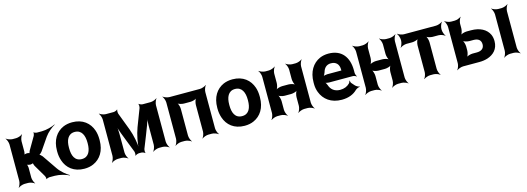

<svg xmlns="http://www.w3.org/2000/svg" viewBox="-1 -1357 6003 2188"><g transform="rotate(-15 3000.5 -262.5)"><path d="M275 -171 361 -25C366 -16 371 5 367 11L371 13C374 7 395 0 405 0H470C525 0 600 21 637 41L638 37C602 18 542 -32 511 -78L394 -249C387 -259 365 -279 356 -279V-275C365 -275 387 -295 394 -305L497 -455C527 -498 584 -545 619 -563L617 -566C582 -548 512 -528 459 -528H399C389 -528 368 -535 365 -541L361 -539C365 -533 360 -511 356 -503L268 -352C263 -344 256 -324 259 -318L263 -320C260 -326 238 -330 230 -330C218 -330 197 -325 191 -319L194 -316C200 -322 205 -343 205 -355V-478C205 -502 219 -539 231 -552L229 -554C216 -542 179 -528 155 -528H113C89 -528 52 -542 39 -554L37 -552C49 -539 63 -502 63 -478V-50C63 -26 49 11 37 24L39 26C52 14 89 0 113 0H155C179 0 216 14 229 26L231 24C219 11 205 -26 205 -50V-167C205 -180 199 -203 192 -210L190 -208C197 -201 220 -195 233 -195C242 -195 266 -200 270 -206L266 -208C263 -202 271 -179 275 -171Z M567 -269V-259C567 -220 573 -185 584 -152C615 -58 693 10 818 10C858 10 894 3 925 -11C1012 -49 1068 -134 1068 -259V-269C1068 -308 1063 -343 1052 -376C1020 -470 942 -538 817 -538C777 -538 742 -531 711 -518C623 -479 567 -394 567 -269ZM927 -269V-259C927 -176 900 -104 818 -104C734 -104 708 -175 708 -259V-269C708 -351 735 -424 817 -424C899 -424 927 -352 927 -269Z M1429 -290 1351 -496C1347 -508 1346 -535 1352 -543L1348 -545C1343 -537 1318 -528 1304 -528H1213C1189 -528 1152 -542 1139 -554L1137 -552C1149 -539 1163 -502 1163 -478V-50C1163 -26 1149 11 1137 24L1139 26C1152 14 1189 0 1213 0H1255C1279 0 1316 14 1329 26L1331 24C1319 11 1305 -26 1305 -50V-160C1305 -229 1307 -320 1297 -371L1293 -370C1303 -319 1338 -235 1363 -170L1417 -32C1421 -20 1422 7 1416 15L1420 17C1425 9 1450 0 1463 0H1489C1502 0 1527 9 1532 17L1535 15C1530 7 1531 -20 1535 -32L1591 -173C1617 -240 1652 -325 1662 -378L1658 -379C1648 -326 1650 -233 1650 -162V-50C1650 -26 1636 11 1624 24L1626 26C1639 14 1676 0 1700 0H1741C1765 0 1802 14 1815 26L1817 24C1805 11 1791 -26 1791 -50V-478C1791 -502 1805 -539 1817 -552L1815 -554C1802 -542 1765 -528 1741 -528H1648C1635 -528 1610 -537 1605 -545L1601 -543C1607 -535 1606 -508 1602 -496L1523 -290C1494 -213 1474 -106 1474 -44H1478C1478 -106 1458 -213 1429 -290Z M2373 -50V-478C2373 -502 2387 -539 2399 -552L2397 -554C2384 -542 2347 -528 2323 -528H1963C1939 -528 1902 -542 1889 -554L1887 -552C1899 -539 1913 -502 1913 -478V-50C1913 -26 1899 11 1887 24L1889 26C1902 14 1939 0 1963 0H2004C2028 0 2065 14 2078 26L2080 24C2068 11 2054 -26 2054 -50V-364C2054 -388 2043 -428 2030 -440L2028 -438C2040 -425 2080 -414 2104 -414H2181C2205 -414 2245 -425 2257 -438L2255 -440C2242 -428 2231 -388 2231 -364V-50C2231 -26 2217 11 2205 24L2207 26C2220 14 2257 0 2281 0H2323C2347 0 2384 14 2397 26L2399 24C2387 11 2373 -26 2373 -50Z M2458 -269V-259C2458 -220 2464 -185 2475 -152C2506 -58 2584 10 2709 10C2749 10 2785 3 2816 -11C2903 -49 2959 -134 2959 -259V-269C2959 -308 2954 -343 2943 -376C2911 -470 2833 -538 2708 -538C2668 -538 2633 -531 2602 -518C2514 -479 2458 -394 2458 -269ZM2818 -269V-259C2818 -176 2791 -104 2709 -104C2625 -104 2599 -175 2599 -259V-269C2599 -351 2626 -424 2708 -424C2790 -424 2818 -352 2818 -269Z M3503 -50V-478C3503 -502 3517 -539 3529 -552L3527 -554C3514 -542 3477 -528 3453 -528H3412C3388 -528 3351 -542 3338 -554L3336 -552C3348 -539 3362 -502 3362 -478V-366C3362 -342 3373 -302 3386 -290L3388 -292C3376 -305 3336 -316 3312 -316H3236C3212 -316 3172 -305 3160 -292L3162 -290C3175 -302 3186 -342 3186 -366V-478C3186 -502 3200 -539 3212 -552L3210 -554C3197 -542 3160 -528 3136 -528H3095C3071 -528 3034 -542 3021 -554L3019 -552C3031 -539 3045 -502 3045 -478V-50C3045 -26 3031 11 3019 24L3021 26C3034 14 3071 0 3095 0H3136C3160 0 3197 14 3210 26L3212 24C3200 11 3186 -26 3186 -50V-153C3186 -177 3175 -217 3162 -229L3160 -227C3172 -214 3212 -203 3236 -203H3312C3336 -203 3376 -214 3388 -227L3386 -229C3373 -217 3362 -177 3362 -153V-50C3362 -26 3348 11 3336 24L3338 26C3351 14 3388 0 3412 0H3453C3477 0 3514 14 3527 26L3529 24C3517 11 3503 -26 3503 -50Z M3840 -538C3802 -538 3768 -531 3738 -518C3650 -479 3593 -390 3593 -265V-246C3593 -211 3599 -178 3611 -147C3646 -55 3728 10 3855 10C3936 10 3996 -16 4037 -57C4049 -69 4076 -80 4088 -79L4089 -83C4076 -84 4049 -98 4038 -111L4007 -146C4000 -154 3996 -169 3997 -177L3993 -178C3992 -170 3984 -153 3976 -146C3950 -120 3913 -104 3865 -104C3800 -104 3757 -140 3741 -192C3737 -206 3725 -226 3716 -233L3714 -229C3723 -223 3747 -218 3763 -218H4043C4057 -218 4079 -209 4087 -202L4089 -204C4082 -212 4073 -234 4073 -248V-278C4073 -434 3996 -538 3840 -538ZM3934 -326V-320C3934 -317 3934 -311 3936 -310L3938 -312C3937 -314 3931 -314 3928 -314H3768C3751 -314 3724 -308 3714 -301L3717 -297C3727 -305 3739 -328 3744 -344C3756 -389 3785 -424 3839 -424C3900 -424 3934 -387 3934 -326Z M4610 -50V-478C4610 -502 4624 -539 4636 -552L4634 -554C4621 -542 4584 -528 4560 -528H4519C4495 -528 4458 -542 4445 -554L4443 -552C4455 -539 4469 -502 4469 -478V-366C4469 -342 4480 -302 4493 -290L4495 -292C4483 -305 4443 -316 4419 -316H4343C4319 -316 4279 -305 4267 -292L4269 -290C4282 -302 4293 -342 4293 -366V-478C4293 -502 4307 -539 4319 -552L4317 -554C4304 -542 4267 -528 4243 -528H4202C4178 -528 4141 -542 4128 -554L4126 -552C4138 -539 4152 -502 4152 -478V-50C4152 -26 4138 11 4126 24L4128 26C4141 14 4178 0 4202 0H4243C4267 0 4304 14 4317 26L4319 24C4307 11 4293 -26 4293 -50V-153C4293 -177 4282 -217 4269 -229L4267 -227C4279 -214 4319 -203 4343 -203H4419C4443 -203 4483 -214 4495 -227L4493 -229C4480 -217 4469 -177 4469 -153V-50C4469 -26 4455 11 4443 24L4445 26C4458 14 4495 0 4519 0H4560C4584 0 4621 14 4634 26L4636 24C4624 11 4610 -26 4610 -50Z M5158 -465V-478C5158 -502 5172 -539 5184 -552L5182 -554C5169 -542 5132 -528 5108 -528H4730C4706 -528 4669 -542 4656 -554L4654 -552C4666 -539 4680 -502 4680 -478V-465C4680 -441 4666 -404 4654 -391L4656 -389C4669 -401 4706 -415 4730 -415H4797C4821 -415 4861 -426 4873 -439L4871 -441C4858 -429 4847 -389 4847 -365V-50C4847 -26 4833 11 4821 24L4823 26C4836 14 4873 0 4897 0H4938C4962 0 4999 14 5012 26L5014 24C5002 11 4988 -26 4988 -50V-365C4988 -389 4977 -429 4964 -441L4962 -439C4974 -426 5014 -415 5038 -415H5108C5132 -415 5169 -401 5182 -389L5184 -391C5172 -404 5158 -441 5158 -465Z M5379 -424V-478C5379 -502 5393 -539 5405 -552L5403 -554C5390 -542 5353 -528 5329 -528H5287C5263 -528 5226 -542 5213 -554L5211 -552C5223 -539 5237 -502 5237 -478V-50C5237 -26 5223 11 5211 24L5213 26C5226 14 5263 0 5287 0H5479C5515 0 5547 -5 5576 -14C5649 -38 5707 -91 5707 -186C5707 -214 5702 -240 5692 -263C5659 -334 5583 -374 5479 -374H5429C5405 -374 5365 -363 5353 -350L5355 -348C5368 -360 5379 -400 5379 -424ZM5932 -50V-478C5932 -502 5946 -539 5958 -552L5956 -554C5943 -542 5906 -528 5882 -528H5841C5817 -528 5780 -542 5767 -554L5765 -552C5777 -539 5791 -502 5791 -478V-50C5791 -26 5777 11 5765 24L5767 26C5780 14 5817 0 5841 0H5882C5906 0 5943 14 5956 26L5958 24C5946 11 5932 -26 5932 -50ZM5566 -186C5566 -136 5530 -113 5479 -113H5429C5405 -113 5365 -102 5353 -89L5355 -87C5368 -99 5379 -139 5379 -163V-210C5379 -234 5368 -274 5355 -286L5353 -284C5365 -271 5405 -260 5429 -260H5479C5532 -260 5566 -237 5566 -186Z"/></g></svg>

Font: Asimov
Style: Edge
Weight: 500
Designer: Google
Version: Version 2.000980: 2014